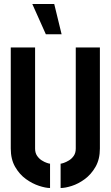

<svg xmlns="http://www.w3.org/2000/svg" viewBox="-20 -938 555 963"><path d="M210 -766 142 -918H252L289 -766ZM231 5Q209 5 175.5 -6Q142 -17 110 -40Q78 -63 56 -101Q34 -139 34 -193V-700H156V-193Q156 -171 166 -156.5Q176 -142 189.5 -133.5Q203 -125 215 -121Q227 -117 231 -117ZM284 5V-117Q288 -117 300 -121Q312 -125 326 -133.5Q340 -142 350 -156.5Q360 -171 360 -193V-700H481V-193Q481 -139 459 -101Q437 -63 405 -39.5Q373 -16 340 -5.5Q307 5 284 5Z"/></svg>

Font: Stick No Bills
Style: Bold
Weight: 700
Version: Version 2.000